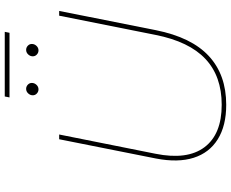

<svg xmlns="http://www.w3.org/2000/svg" viewBox="-102 -867 972 808"><g transform="rotate(-90 384.0 -463.0)"><path d="M347 3Q259 3 202 -32.5Q145 -68 124 -134Q103 -200 121 -293L202 -700H222L141 -295Q114 -161 168.5 -88.5Q223 -16 347 -16Q467 -16 540 -84.5Q613 -153 641 -294L722 -700H742L661 -293Q631 -143 552 -70Q473 3 347 3ZM576 -787Q566 -787 558.5 -794Q551 -801 551 -811Q551 -822 559 -830.5Q567 -839 578 -839Q588 -839 595.5 -832Q603 -825 603 -815Q603 -804 595 -795.5Q587 -787 576 -787ZM412 -787Q402 -787 394.5 -794Q387 -801 387 -811Q387 -822 395 -830.5Q403 -839 414 -839Q424 -839 431.5 -832Q439 -825 439 -815Q439 -804 431 -795.5Q423 -787 412 -787ZM378 -909 382 -929H654L650 -909Z"/></g></svg>

Font: Montserrat Thin Thin
Style: Italic
Weight: 250
Italic angle: -11.3°
Version: Version 9.000